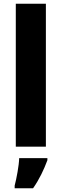

<svg xmlns="http://www.w3.org/2000/svg" viewBox="-20 -780 328 1021"><path d="M224 0V-760H64V0ZM232 72V61H82C81 100 68 169 58 207V221H156C190 172 213 123 232 72Z"/></svg>

Font: Noto Sans Myanmar UI SemiCondensed ExtraBold
Style: Regular
Weight: 800
Width: 4
Designer: Monotype Design Team
Foundry: Monotype Imaging Inc.
Version: Version 2.103